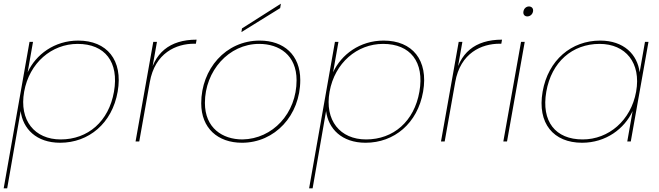

<svg xmlns="http://www.w3.org/2000/svg" viewBox="-27 -767 3573 1041"><path d="M123 -375 152 -540H133L-7 254H12L85 -165C97 -69 170 7 299 7C454 7 581 -98 611 -270C641 -442 552 -547 397 -547C268 -547 167 -471 123 -375ZM591 -270C563 -109 450 -11 302 -11C161 -11 76 -114 104 -270C132 -426 253 -529 394 -529C542 -529 619 -431 591 -270Z M785 -321C813 -481 929 -530 1026 -530H1035L1039 -552C892 -552 806 -479 782 -341ZM708 0H728L824 -540H804Z M1285 7C1463 7 1601 -141 1601 -333C1601 -469 1512 -547 1381 -547C1196 -547 1064 -392 1064 -207C1064 -72 1154 7 1285 7ZM1288 -11C1179 -11 1084 -73 1084 -209C1084 -382 1213 -529 1378 -529C1487 -529 1581 -468 1581 -332C1581 -152 1451 -14 1288 -11ZM1285 -613 1282 -593 1492 -723 1496 -747Z M1779 -375 1808 -540H1789L1649 254H1668L1741 -165C1753 -69 1826 7 1955 7C2110 7 2237 -98 2267 -270C2297 -442 2208 -547 2053 -547C1924 -547 1823 -471 1779 -375ZM2247 -270C2219 -109 2106 -11 1958 -11C1817 -11 1732 -114 1760 -270C1788 -426 1909 -529 2050 -529C2198 -529 2275 -431 2247 -270Z M2441 -321C2469 -481 2585 -530 2682 -530H2691L2695 -552C2548 -552 2462 -479 2438 -341ZM2364 0H2384L2480 -540H2460Z M2702 0H2722L2818 -540H2798ZM2832 -678C2846 -678 2860 -688 2863 -705C2866 -722 2855 -732 2841 -732C2827 -732 2814 -722 2811 -705C2808 -688 2818 -678 2832 -678Z M2915 -270C2885 -98 2974 7 3129 7C3258 7 3359 -69 3403 -165L3374 0H3393L3489 -540H3470L3441 -375C3429 -471 3356 -547 3227 -547C3072 -547 2945 -442 2915 -270ZM3422 -270C3394 -114 3273 -11 3132 -11C2984 -11 2907 -109 2935 -270C2963 -431 3076 -529 3224 -529C3365 -529 3450 -426 3422 -270Z"/></svg>

Font: Poppins Devanagari Thin
Style: Italic
Weight: 100
Italic angle: -10°
Designer: Ninad Kale (Devanagari), Jonny Pinhorn (Latin)
Foundry: Indian Type Foundry
Version: 4.005